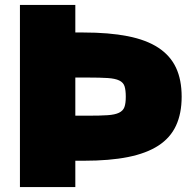

<svg xmlns="http://www.w3.org/2000/svg" viewBox="-20 -760 776 780"><path d="M61 -740H286V-628H318Q423 -628 499 -613Q575 -598 623.5 -566Q672 -534 695 -485Q718 -436 718 -367Q718 -299 695 -249.5Q672 -200 623.5 -168.5Q575 -137 500 -122Q425 -107 321 -107H286V0H61ZM337 -290Q387 -290 417 -292Q447 -294 463.5 -302Q480 -310 485.5 -325Q491 -340 491 -367Q491 -394 486 -409.5Q481 -425 464.5 -433Q448 -441 417.5 -443Q387 -445 336 -445H286V-290Z"/></svg>

Font: Plata Sans Black
Style: Regular
Weight: 900
Designer: Pablo Impallari, Andres Torresi, & Cristiano Sobral
Foundry: Pablo Impallari, Andres Torresi, & Cristiano Sobral
Version: Version 1.00;December 28, 2019;FontCreator 12.0.0.2547 64-bi